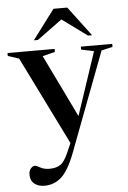

<svg xmlns="http://www.w3.org/2000/svg" viewBox="-71 -777 702 1054"><g transform="rotate(-5 280.5 -250.0)"><path d="M131 231.5Q97.5 231.5 75.8 214.2Q54 197 54 164Q54 141.5 65.2 129.5Q76.5 117.5 87 117.5Q96 117.5 116 129.2Q136 141 167 141Q203.5 141 226.5 125.8Q249.5 110.5 270.5 62L293 10L53 -476L-8 -496V-512H251.5V-495.5L183 -478L350 -133.5L466 -481L396 -495.5V-512H569V-495.5L507.5 -481L301 64.5Q264.5 160 224.8 195.8Q185 231.5 131 231.5ZM142 -569 264.5 -732H340.5L463 -569H440.5L302.5 -670L164.5 -569Z"/></g></svg>

Font: Newsreader 72pt Medium
Style: Regular
Weight: 500
Designer: Hugues Gentile
Foundry: Production Type
Version: Version 1.003; ttfautohint (v1.8.3)